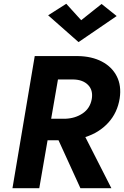

<svg xmlns="http://www.w3.org/2000/svg" viewBox="-20 -997 657 1017"><path d="M410 -890 331 -977 235 -916 396 -774 598 -912 518 -976ZM232 -254H290L406 0H570L432 -271Q505 -294 553.5 -347Q602 -400 614 -476Q624 -543 598.5 -593Q573 -643 519.5 -671Q466 -699 392 -700H308H252H164L46 0H188ZM251 -368 287 -576H369Q419 -575 446.5 -547Q474 -519 466 -472Q457 -423 418 -396.5Q379 -370 326 -368Z"/></svg>

Font: Jost* 600 Semi Italic
Style: Italic
Weight: 600
Italic angle: -10°
Version: Version 3.200; ttfautohint (v0.97) -l 8 -r 50 -G 200 -x 14 -